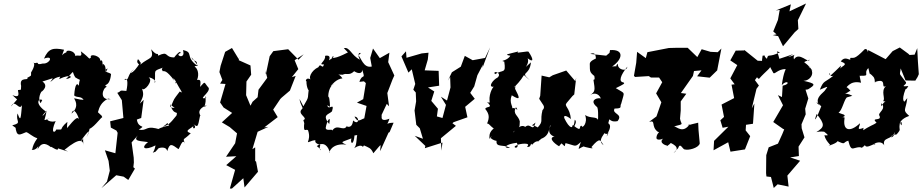

<svg xmlns="http://www.w3.org/2000/svg" viewBox="-20 -839 5284 1100"><path d="M78 -269 43 -229C65 -276 90 -200 106 -237C99 -164 99 -136 81 -189C66 -143 111 -136 50 -121C104 -79 85 -102 68 -118C74 -48 95 -69 130 -82C144 -79 166 -55 194 -47C152 12 175 23 155 19C198 29 206 -29 195 17C214 -19 236 -25 273 5C264 -9 316 35 312 11C372 29 384 36 350 19C439 -54 457 -36 459 -4C449 -71 471 -49 441 -29C490 -98 503 -102 476 -53C490 -85 488 -78 493 -101C525 -114 568 -182 566 -163C555 -183 585 -155 541 -196C549 -226 560 -253 599 -274L615 -271C544 -262 570 -339 592 -341C565 -364 607 -330 616 -412C621 -424 555 -425 597 -447C570 -392 601 -461 569 -473C561 -431 578 -507 554 -491C559 -519 490 -536 501 -509C485 -498 503 -501 443 -545C460 -491 405 -550 404 -495C436 -543 358 -562 360 -539C331 -530 329 -499 347 -554C284 -567 257 -561 232 -503C291 -526 265 -471 225 -475C178 -463 213 -487 180 -477C149 -484 201 -493 158 -424C158 -399 160 -408 136 -393C148 -375 88 -403 101 -347C98 -321 107 -326 83 -323C82 -312 101 -273 51 -294ZM438 -269 405 -276C403 -272 441 -234 390 -188C400 -228 427 -188 438 -136C430 -185 412 -162 360 -100C374 -114 359 -80 366 -141C308 -92 356 -97 302 -97C297 -77 265 -71 299 -146C279 -134 226 -154 266 -162C217 -143 239 -144 247 -206C234 -174 205 -162 243 -200C177 -246 200 -278 222 -266L213 -248C193 -271 216 -319 221 -316C193 -297 272 -339 223 -372C274 -386 299 -404 268 -371C285 -375 280 -397 347 -403C358 -413 347 -460 319 -386C389 -420 407 -394 358 -386C415 -441 387 -434 411 -396C452 -369 434 -400 432 -347C424 -364 410 -365 405 -292C423 -277 444 -290 459 -267Z M889 10C889 10 932 -5 938 27C953 -22 963 -13 1002 15C1007 18 1027 -57 1040 -13C1026 -55 1030 -31 1073 -76C1023 -90 1091 -108 1088 -120C1078 -90 1115 -106 1087 -129C1114 -108 1113 -110 1126 -175C1139 -171 1090 -206 1165 -237C1133 -208 1169 -244 1155 -289L1162 -278C1108 -266 1184 -307 1176 -335C1145 -370 1160 -377 1126 -341C1134 -386 1123 -382 1109 -381C1123 -414 1112 -448 1095 -457C1103 -471 1137 -438 1077 -511C1085 -481 1114 -501 1108 -464C1039 -515 1091 -540 1028 -552C1047 -494 975 -523 1014 -535C1017 -556 986 -522 978 -510C920 -510 949 -550 886 -520C884 -544 884 -510 846 -557C863 -498 838 -514 784 -469C788 -482 769 -510 768 -494C758 -473 794 -458 785 -485C738 -399 702 -416 757 -448C701 -413 726 -375 692 -383C710 -399 715 -368 704 -318C656 -323 681 -318 652 -307L678 -265L687 -163L611 -144L615 -108L647 -91L654 -78L641 39L581 22L602 83L609 139L593 201L561 239L646 165L688 173L715 192L753 127L744 119L747 92L746 64L734 -23L784 -80C738 -32 761 -33 828 -25C785 8 807 26 871 -6C863 43 840 40 871 30ZM872 -104C813 -117 824 -88 775 -96C823 -128 773 -96 764 -154L789 -163L803 -267L781 -245C795 -278 809 -292 793 -332C805 -309 862 -380 832 -394C838 -399 882 -379 866 -364C876 -440 846 -429 925 -455C885 -446 929 -420 911 -432C924 -429 930 -441 980 -376C955 -395 981 -395 990 -365C975 -353 994 -376 987 -372C1012 -324 1036 -297 1010 -315C969 -261 981 -278 962 -235L982 -220C981 -224 950 -213 954 -243C977 -168 1002 -212 991 -177C949 -124 943 -124 911 -112C955 -139 928 -142 949 -120C864 -104 856 -69 899 -97Z M1415 -167 1435 -223 1416 -231 1387 -301 1390 -293 1392 -372 1419 -411 1415 -464 1348 -494 1351 -514 1348 -500 1309 -564 1270 -542 1244 -462 1237 -426 1254 -381 1241 -360 1272 -358 1241 -252 1261 -223 1310 -192 1251 -138 1296 -111 1338 -75 1327 -17 1342 -40 1275 59 1334 56 1276 107 1327 134 1297 241H1309L1374 182L1381 235L1458 145L1447 86L1442 84V5L1426 16L1456 -84L1517 -112L1494 -109L1571 -168L1545 -211L1586 -272L1594 -280L1641 -320L1674 -404L1652 -397L1689 -443L1668 -494L1720 -528L1690 -497L1631 -557L1546 -546L1525 -517L1503 -413L1501 -433L1511 -393L1461 -325L1456 -282L1427 -256L1401 -207L1426 -135Z M1974 -538C1993 -551 1908 -500 1883 -508C1871 -514 1922 -529 1861 -491C1854 -472 1892 -530 1842 -519C1850 -491 1796 -466 1836 -470C1827 -436 1818 -484 1804 -454C1763 -436 1741 -386 1767 -380C1727 -406 1730 -363 1736 -375C1733 -340 1757 -289 1753 -349C1737 -267 1758 -297 1718 -230L1696 -272C1701 -236 1718 -224 1712 -216C1676 -186 1750 -164 1718 -151C1732 -93 1753 -95 1724 -142C1715 -67 1734 -106 1745 -92C1767 -27 1716 -13 1770 -33C1810 -42 1759 -27 1815 -8C1801 29 1840 31 1795 -2C1835 -32 1862 0 1870 37C1860 40 1879 -23 1965 -10C1925 -27 1938 -24 1993 -46C1985 -13 2007 -5 2011 -63C2048 -65 2054 -86 2032 -87C2018 -49 2028 -7 2008 10C2067 -25 2052 18 2065 -6C2092 7 2105 7 2119 39C2176 -28 2158 -12 2158 27L2206 -79L2212 -82L2235 -136C2185 -136 2198 -112 2211 -159C2142 -131 2177 -194 2164 -176L2196 -244L2209 -230L2199 -306L2229 -384L2239 -406V-407L2204 -483L2211 -537L2156 -506L2117 -561L2101 -507L2110 -458C2060 -446 2048 -514 2031 -523C2071 -539 2013 -549 2042 -497C1992 -522 1984 -572 1950 -563ZM2065 -373 2076 -363 2061 -271 2025 -251 2080 -232 2067 -161C2044 -154 2030 -133 2011 -171C2042 -170 2037 -117 2003 -149C1996 -84 1947 -128 1967 -116C1946 -82 1912 -135 1882 -89C1891 -105 1848 -84 1846 -106C1851 -143 1878 -188 1866 -128C1823 -184 1862 -181 1882 -201C1899 -258 1862 -201 1855 -236L1870 -227C1872 -253 1862 -310 1861 -274C1855 -356 1920 -376 1874 -345C1881 -354 1908 -387 1942 -390C1920 -424 1896 -410 1943 -411C1967 -423 1980 -403 2009 -431C2040 -411 2057 -422 2055 -440C2076 -375 2056 -423 2039 -370Z M2483 -172 2489 -216 2451 -261 2468 -315 2432 -338 2496 -348 2493 -433 2413 -436 2431 -498 2435 -537 2396 -533 2309 -508 2306 -545 2280 -516 2320 -423 2339 -442 2359 -358 2348 -325 2362 -309 2364 -258 2355 -206 2365 -124 2385 -104 2403 -44 2356 -61 2417 -3 2414 10 2515 -22 2509 24 2506 -47 2592 -118 2572 -133 2579 -139 2658 -167 2645 -227 2700 -273 2674 -307 2697 -344 2715 -408 2747 -469 2744 -450 2788 -568 2759 -507 2688 -494 2643 -519 2620 -457 2569 -425 2546 -377 2559 -398 2561 -338 2541 -263 2506 -285 2535 -238 2515 -163Z M2795 -276C2785 -286 2803 -238 2770 -255C2811 -216 2765 -233 2760 -215C2784 -185 2785 -165 2770 -130C2781 -141 2811 -79 2823 -114C2768 -78 2791 -52 2781 -41C2815 -86 2777 -26 2790 -49C2819 -22 2852 -35 2825 -33C2819 10 2868 -15 2902 9C2857 10 2876 -13 2941 -21C2961 21 2907 7 2939 -6C2954 -17 3029 -24 2999 1C3026 11 3018 -30 3028 -9C3065 -53 3081 -8 3057 -40C3051 -14 3081 -44 3081 -44C3137 -65 3122 -119 3136 -121C3107 -77 3150 -52 3163 -58C3117 -53 3152 -19 3183 -1C3206 -33 3226 -31 3169 -40C3229 4 3210 9 3220 -19C3282 -4 3272 7 3308 -26C3290 29 3288 15 3323 0C3325 2 3397 20 3368 4C3419 -56 3419 -35 3438 -7C3400 -35 3443 -67 3441 -76C3473 -58 3480 -109 3456 -57C3457 -77 3492 -114 3465 -133C3476 -180 3463 -134 3518 -145C3553 -188 3483 -185 3501 -217C3551 -218 3528 -227 3539 -245C3558 -319 3566 -298 3508 -334C3555 -357 3563 -361 3551 -367C3523 -371 3534 -407 3574 -457C3571 -425 3515 -440 3520 -474C3489 -447 3555 -464 3487 -458C3551 -502 3555 -558 3475 -552L3472 -536L3453 -520L3362 -530C3409 -550 3383 -481 3403 -508C3392 -503 3356 -489 3359 -471C3360 -425 3355 -425 3406 -388C3365 -436 3400 -380 3380 -382C3389 -322 3393 -314 3356 -291C3407 -328 3431 -262 3418 -276C3391 -278 3359 -261 3399 -227C3409 -224 3407 -161 3406 -151C3401 -173 3362 -159 3332 -180C3350 -134 3314 -99 3313 -118C3292 -123 3321 -73 3262 -123C3236 -72 3298 -135 3273 -153C3267 -89 3242 -102 3213 -162C3204 -196 3262 -150 3251 -155C3245 -226 3209 -229 3227 -250L3260 -289L3270 -298L3281 -393L3276 -374L3224 -435L3147 -408L3127 -396L3083 -406L3075 -290L3069 -273L3090 -241C3090 -241 3106 -224 3088 -208C3072 -142 3096 -149 3061 -109C3022 -132 3016 -108 3048 -137C3031 -76 3022 -140 2989 -112C2959 -135 2922 -75 2919 -82C2965 -114 2955 -111 2958 -144C2949 -180 2915 -184 2936 -225C2958 -192 2929 -229 2913 -218C2923 -225 2894 -249 2912 -293C2968 -258 2955 -283 2931 -330C2933 -361 2945 -342 2925 -339C3010 -421 2957 -423 3015 -380C2955 -433 3013 -399 3022 -482C2961 -429 3018 -467 3003 -505C3033 -481 3042 -492 3008 -543L3000 -544L2945 -537L2949 -544C2901 -531 2859 -526 2904 -520C2885 -487 2838 -493 2869 -486C2880 -413 2861 -443 2816 -414C2799 -439 2860 -422 2831 -395C2805 -383 2772 -338 2809 -342C2803 -341 2774 -291 2788 -243Z M3865 10C3877 -27 3892 19 3903 17C3921 24 3982 10 3989 -17L3982 -93L3980 -136C3924 -124 3905 -113 3932 -128C3892 -70 3856 -115 3842 -115C3905 -131 3882 -122 3876 -159L3880 -206V-258L3912 -302L3881 -306L3950 -404L3956 -432L3999 -436L3974 -402L4046 -394L4089 -436L4090 -442L4113 -561L4092 -540L4051 -542L4000 -557L3975 -512L3920 -565H3851L3812 -564L3689 -540L3680 -506L3630 -542L3625 -479L3612 -405L3618 -398L3697 -403L3709 -395H3818L3749 -405L3774 -368L3739 -304L3769 -253L3741 -172L3699 -141C3741 -153 3706 -115 3750 -83C3767 -85 3743 -78 3741 -52C3738 -29 3781 -40 3799 -57C3739 -28 3789 -6 3802 -5C3787 12 3847 -36 3820 -22C3824 -17 3887 3 3839 38Z M4409 -424C4416 -406 4435 -444 4480 -443C4486 -445 4470 -434 4459 -351C4488 -386 4515 -358 4464 -348L4460 -283L4437 -294L4466 -236L4410 -140L4467 -100L4473 -98L4462 -71L4437 -16L4384 5L4370 50L4369 153L4371 172L4397 175L4413 238L4435 217L4498 230L4491 167L4564 82L4507 63L4557 55L4555 1L4589 -52L4573 -104L4572 -127L4596 -184L4593 -216L4611 -275L4595 -325L4609 -327C4653 -354 4656 -360 4583 -376C4623 -376 4656 -425 4613 -456C4636 -463 4598 -466 4635 -432C4596 -496 4562 -473 4618 -497C4612 -472 4559 -546 4529 -499C4518 -535 4562 -530 4495 -512C4549 -541 4518 -525 4445 -502C4432 -558 4420 -544 4449 -540C4382 -505 4382 -536 4374 -502C4348 -523 4374 -522 4349 -520C4337 -444 4360 -475 4355 -490L4321 -491L4244 -553V-550L4195 -549L4164 -493L4204 -466L4164 -390L4189 -356L4171 -354L4186 -277L4114 -240L4128 -169L4107 -150L4120 -107L4153 -113L4071 -32L4068 22L4152 -24L4165 30L4248 17L4278 -59L4252 -92L4254 -124L4294 -130L4302 -246L4287 -218L4314 -330L4328 -349L4305 -380C4344 -428 4297 -402 4328 -387C4368 -433 4404 -454 4389 -461ZM4447 -782 4437 -725 4410 -659 4429 -642 4407 -638 4438 -632 4466 -574 4533 -654 4554 -673 4551 -723 4598 -819 4503 -774 4511 -814 4425 -779Z M5244 -414C5240 -463 5237 -513 5235 -563L5220 -526L5191 -524L5184 -531L5135 -567L5094 -546L5054 -500L4954 -552C4951 -520 4956 -565 4934 -557C4872 -493 4872 -511 4851 -507C4858 -478 4825 -527 4797 -487C4853 -466 4790 -462 4794 -439C4796 -472 4816 -476 4738 -406C4722 -446 4729 -390 4756 -406C4704 -364 4699 -381 4677 -325C4731 -347 4725 -348 4704 -318C4675 -291 4649 -268 4676 -234L4659 -250C4657 -266 4711 -192 4690 -242C4654 -147 4639 -132 4659 -186C4708 -125 4704 -111 4657 -82C4697 -93 4739 -72 4694 -91C4740 -55 4719 -65 4703 -64C4713 -20 4756 -1 4727 -5C4755 -10 4795 -33 4771 -34C4831 -5 4804 -23 4840 -33C4860 46 4867 -7 4926 7C4876 9 4951 13 4937 -31C4920 37 4997 -28 4994 -11C4970 -9 5026 -43 5046 -6C5033 -57 5090 -34 5108 -84C5098 -30 5054 -61 5117 -69C5151 -109 5122 -82 5139 -150C5110 -131 5154 -160 5145 -121C5120 -145 5173 -170 5189 -175C5147 -212 5170 -204 5178 -277L5162 -257C5167 -256 5138 -252 5169 -331C5156 -353 5163 -304 5184 -346C5124 -340 5185 -355 5168 -371C5126 -429 5136 -401 5140 -447L5168 -378L5224 -377L5237 -398ZM4963 -414C4956 -428 4991 -395 4988 -391C4994 -384 4990 -354 4995 -370C5068 -395 5021 -328 5056 -346C5023 -317 5056 -272 5039 -260L5074 -252C5034 -279 5028 -196 5029 -248C5063 -213 5004 -193 5019 -175C5033 -142 4966 -170 5002 -136C4982 -121 4967 -122 4913 -84C4936 -75 4920 -100 4929 -107C4881 -88 4907 -113 4907 -133C4849 -78 4802 -88 4821 -174C4807 -140 4830 -181 4798 -163C4849 -184 4793 -184 4784 -195C4804 -200 4819 -281 4835 -282L4863 -290C4814 -318 4800 -283 4851 -319C4868 -298 4821 -369 4817 -326C4829 -331 4846 -381 4913 -365C4898 -429 4910 -397 4911 -405C4970 -403 4923 -417 4955 -449Z"/></svg>

Font: Asimov Aggro
Style: It
Weight: 500
Designer: Google
Version: Version 2.000980; 2014